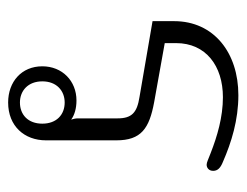

<svg xmlns="http://www.w3.org/2000/svg" viewBox="-87 -511 606 472"><g transform="rotate(90 216.0 -275.0)"><path d="M232 8C290 8 325 -32 325 -85V-258C325 -319 296 -339 231 -351L86 -377V-405C86 -478 142 -520 219 -520C268 -520 315 -506 356 -490C372 -484 379 -480 385 -480C392 -480 400 -485 400 -496C400 -507 393 -514 378 -520C330 -541 275 -558 214 -558C110 -558 32 -498 32 -400V-347L218 -315C257 -309 271 -296 271 -261V-164C271 -158 272 -153 274 -147C263 -155 247 -160 227 -160C179 -160 143 -125 143 -76C143 -25 181 8 232 8ZM232 -21C203 -21 180 -41 180 -76C180 -111 203 -131 232 -131C262 -131 284 -111 284 -76C284 -41 262 -21 232 -21Z"/></g></svg>

Font: Maitree Light
Style: Regular
Weight: 300
Designer: CadsonDemak Team
Foundry: CadsonDemak
Version: Version 1.000;PS 001.000;hotconv 1.0.88;makeotf.lib2.5.64775